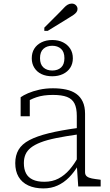

<svg xmlns="http://www.w3.org/2000/svg" viewBox="-20 -1039 612 1070"><path d="M415 -326V-290Q345 -280 293 -269.5Q241 -259 206.5 -245.5Q172 -232 151.5 -215.5Q131 -199 122 -178Q113 -157 113 -130Q113 -96 125 -73Q137 -50 162.5 -38Q188 -26 227 -26Q272 -26 306 -44Q340 -62 367 -93Q394 -124 415 -163V-116Q393 -79 365 -50.5Q337 -22 301.5 -5.5Q266 11 222 11Q173 11 137.5 -5.5Q102 -22 83.5 -53.5Q65 -85 65 -130Q65 -173 83.5 -204.5Q102 -236 143.5 -258Q185 -280 252 -296.5Q319 -313 415 -326ZM416 0 408 -119V-122V-393Q408 -437 395 -462.5Q382 -488 353 -499Q324 -510 275 -510Q221 -510 183 -497Q145 -484 122 -466Q119 -471 119.5 -476.5Q120 -482 123.5 -487.5Q127 -493 133 -496.5Q139 -500 146 -499V-391H95V-497Q110 -508 136.5 -519.5Q163 -531 198.5 -539Q234 -547 275 -547Q315 -547 348 -540Q381 -533 404.5 -516.5Q428 -500 441 -472.5Q454 -445 454 -405V-79Q454 -64 464 -56Q474 -48 492 -44.5Q510 -41 536 -38L541 -37V0ZM203 -715Q203 -680 222 -663Q241 -646 271 -646Q302 -646 320.5 -663Q339 -680 339 -715Q339 -750 320 -767Q301 -784 271 -784Q241 -784 222 -767Q203 -750 203 -715ZM386 -714Q386 -684 371.5 -661.5Q357 -639 331 -626.5Q305 -614 271 -614Q237 -614 211.5 -626Q186 -638 171.5 -661Q157 -684 157 -714Q157 -745 171 -767.5Q185 -790 211 -803Q237 -816 271 -816Q306 -816 331.5 -803Q357 -790 371.5 -767.5Q386 -745 386 -714ZM315 -973 227 -885V-867H246L363 -939Q378 -948 389 -955.5Q400 -963 406 -971Q412 -979 412 -989Q412 -1001 403 -1010Q394 -1019 380 -1019Q368 -1019 357.5 -1013Q347 -1007 337.5 -996.5Q328 -986 315 -973Z"/></svg>

Font: Roboto Serif Thin
Style: Regular
Weight: 250
Designer: Greg Gazdowicz
Foundry: Commercial Type
Version: Version 1.004